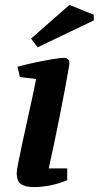

<svg xmlns="http://www.w3.org/2000/svg" viewBox="-20 -750 401 780"><path d="M118 10Q84 10 66 -1.5Q48 -13 48 -48Q48 -57 53.5 -85.5Q59 -114 68 -156Q77 -198 87.5 -245.5Q98 -293 108.5 -341Q119 -389 127 -429L61 -437L51 -479Q89 -489 127 -497Q165 -505 196 -510Q227 -515 241 -515Q251 -515 256.5 -509Q262 -503 262 -493Q262 -489 256.5 -457.5Q251 -426 242 -378.5Q233 -331 222 -275.5Q211 -220 199.5 -165Q188 -110 178 -66H253V-18Q217 -3 182 3.5Q147 10 118 10ZM133 -558 106 -593 262 -730 361 -690V-667Z"/></svg>

Font: Manuale
Style: Bold Italic
Weight: 700
Italic angle: -11°
Version: Version 1.002